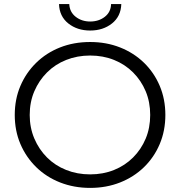

<svg xmlns="http://www.w3.org/2000/svg" viewBox="-20 -911 879 937"><path d="M420 6Q341 6 273.5 -20.5Q206 -47 156.5 -95.5Q107 -144 79.5 -208.5Q52 -273 52 -350Q52 -427 79.5 -491.5Q107 -556 156.5 -604.5Q206 -653 273 -679.5Q340 -706 420 -706Q499 -706 566 -679.5Q633 -653 682.5 -605Q732 -557 759.5 -492Q787 -427 787 -350Q787 -273 759.5 -208Q732 -143 682.5 -95Q633 -47 566 -20.5Q499 6 420 6ZM420 -60Q483 -60 536.5 -81.5Q590 -103 629.5 -142.5Q669 -182 691 -234.5Q713 -287 713 -350Q713 -413 691 -465.5Q669 -518 629.5 -557.5Q590 -597 536.5 -618.5Q483 -640 420 -640Q357 -640 303 -618.5Q249 -597 209.5 -557.5Q170 -518 147.5 -465.5Q125 -413 125 -350Q125 -288 147.5 -235Q170 -182 209.5 -142.5Q249 -103 303 -81.5Q357 -60 420 -60ZM420 -762Q357 -762 313.5 -796.5Q270 -831 268 -891H318Q320 -852 349.5 -829Q379 -806 420 -806Q462 -806 491.5 -829Q521 -852 522 -891H572Q570 -831 526.5 -796.5Q483 -762 420 -762Z"/></svg>

Font: Montserrat Thin
Style: Regular
Weight: 400
Version: Version 9.000